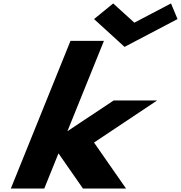

<svg xmlns="http://www.w3.org/2000/svg" viewBox="-20 -1098 1054 1118"><path d="M894.9 -513H641.9L372.6 -334L585.2 -860H390.5L43 0H237.7L320.5 -205L463.2 0H714L527.5 -268ZM1013.8 -987 975.7 -1078 762.2 -966 639.1 -1078 527.6 -987 705.2 -825Z"/></svg>

Font: Hussar
Style: BdWideOblFour
Weight: 700
Foundry: Cannot Into Space Fonts
Version: Version 2.00